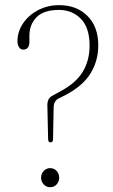

<svg xmlns="http://www.w3.org/2000/svg" viewBox="-20 -740 449 764"><path d="M168.5 -318Q168 -333 172.5 -343.2Q177 -353.5 190 -360L218.5 -375.5Q282.5 -409.5 309.5 -454.8Q336.5 -500 336.5 -558.5Q336.5 -629.5 302 -665Q267.5 -700.5 215 -700.5Q154 -700.5 125.5 -671.5Q97 -642.5 97 -598.5V-573.5Q97 -543 72.5 -542.5Q62 -542.5 55.8 -552Q49.5 -561.5 49.5 -576Q49.5 -614 71.5 -646.8Q93.5 -679.5 131.2 -699.5Q169 -719.5 216 -719.5Q284.5 -719.5 327.8 -676.8Q371 -634 371 -559.5Q371 -497 339.5 -446.8Q308 -396.5 238 -360.5L213 -348Q194 -338.5 193.5 -313L191 -185.5Q191 -173.5 181.5 -173.5Q172 -173.5 171.5 -186ZM179.5 5Q165 5 154.2 -6Q143.5 -17 143.5 -32.5Q143.5 -49 154.2 -60Q165 -71 179.5 -71Q195 -71 205.2 -60Q215.5 -49 215.5 -32.5Q215.5 -17 205.2 -6Q195 5 179.5 5Z"/></svg>

Font: Fraunces 72pt S050 Thin
Style: Regular
Weight: 100
Version: Version 1.000; ttfautohint (v1.8.3)